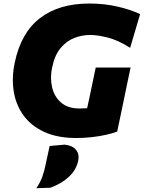

<svg xmlns="http://www.w3.org/2000/svg" viewBox="-20 -748 794 1060"><path d="M403 14Q296.5 14 223.5 -20Q150.5 -54 108.8 -112.2Q67 -170.5 55.5 -245.5Q44 -320.5 61.5 -402.5Q95.5 -566.5 200.2 -647.5Q305 -728.5 473.5 -728.5Q556.5 -728.5 629.5 -711.5Q702.5 -694.5 753.5 -670L698.5 -484Q630.5 -527 573.5 -541Q516.5 -555 478.5 -555Q433 -555 390.2 -538.5Q347.5 -522 314.8 -483Q282 -444 268 -376.5Q255.5 -319 267.5 -266.8Q279.5 -214.5 317 -181.8Q354.5 -149 419.5 -149Q441.5 -149 461 -150.5Q464 -164.5 467 -178.2Q470 -192 473 -205.5Q483.5 -256.5 491.8 -295.8Q500 -335 508.5 -375H701Q692.5 -335 684.2 -295.8Q676 -256.5 665.5 -205.5Q656.5 -162 647.5 -119Q638.5 -76 627 -21.5Q602.5 -12 565.8 -3.8Q529 4.5 486.5 9.2Q444 14 403 14ZM180.5 291Q202.5 259 214 226.5Q225.5 194 232.5 157.5Q238 133 243.2 108Q248.5 83 254 58L337 50.5Q381 55.5 400 79.5Q419 103.5 412 138Q402 189 361.2 227.2Q320.5 265.5 258 288.5Z"/></svg>

Font: Commissioner ExtraBold
Style: Italic
Weight: 800
Italic angle: -12°
Designer: Kostas Bartsokas
Foundry: Kostas Bartsokas
Version: Version 1.000; ttfautohint (v1.8.3)